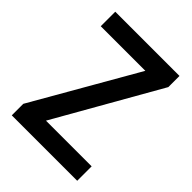

<svg xmlns="http://www.w3.org/2000/svg" viewBox="-202 -821 932 932"><g transform="rotate(45 263.5 -355.5)"><path d="M490.7 -99.1V0H77.1V-99.1ZM481.9 -634.3 120.6 0H41.5V-79.1L404.3 -710.9H481.9ZM438 -710.9V-611.3H41V-710.9Z"/></g></svg>

Font: Roboto Condensed Medium
Style: Regular
Weight: 500
Designer: Christian Robertson
Foundry: Google
Version: Version 3.0